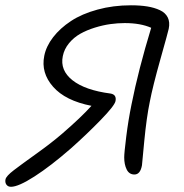

<svg xmlns="http://www.w3.org/2000/svg" viewBox="-64 -633 704 733"><path d="M-22 80.1Q-33.7 80.1 -39.6 71.8Q-45.4 63.5 -43 51.8Q-40.5 39.1 -10.7 16.4Q19 -6.3 75.4 -46.6Q131.8 -86.9 173.8 -123Q246.1 -185.5 285.2 -229Q185.5 -248.5 138.7 -301.8Q91.8 -355 105 -419.9Q112.3 -456.5 138.9 -491Q165.5 -525.4 207 -552.7Q248.5 -580.1 308.3 -596.4Q368.2 -612.8 436 -612.8Q471.2 -612.8 498.3 -608.4Q525.4 -604 546.4 -594.2Q567.4 -584.5 576.4 -566.4Q585.4 -548.3 580.1 -522.9Q577.6 -510.7 548.3 -406.7Q519 -302.7 507.8 -244.1Q495.6 -185.5 486.8 -94.5Q478 -3.4 478 -2Q471.7 33.2 449.2 33.2Q429.2 33.2 419.7 14.2Q410.2 -4.9 410.2 -32.2Q410.2 -48.8 418 -111.6Q425.8 -174.3 438 -233.9Q464.4 -366.7 513.2 -526.9Q472.7 -544.9 412.1 -544.9Q385.7 -544.9 357.4 -541Q329.1 -537.1 298.3 -527.6Q267.6 -518.1 242.7 -504.2Q217.8 -490.2 199.5 -468Q181.2 -445.8 175.8 -418.9Q164.6 -364.7 212.6 -326.7Q260.7 -288.6 357.9 -275.9Q381.8 -272 377 -247.1Q373.5 -229.5 320.1 -174.6Q266.6 -119.6 206.1 -65.9Q129.4 1 67.9 40.5Q6.3 80.1 -22 80.1Z"/></svg>

Font: Shantell Sans Irregular Bouncy
Style: Italic
Weight: 300
Italic angle: -11.31°
Designer: Stephen Nixon, Anya Danilova, Shantell Martin
Foundry: Arrow Type
Version: Version 1.006;[9816181b4]